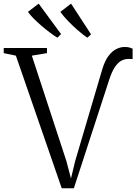

<svg xmlns="http://www.w3.org/2000/svg" viewBox="-34 -1000 737 1028"><path d="M296.5 8 51 -702 -14 -715.5V-743H217.5V-715.5L136.5 -702L321.5 -137.5L346 -44.5L368 -136L512.5 -625.5Q526.5 -673 546.2 -699.5Q566 -726 588.5 -737.2Q611 -748.5 633 -748.5Q649.5 -748.5 659.5 -745.5Q669.5 -742.5 676 -739.5V-683.5Q676 -683.5 671.2 -684Q666.5 -684.5 653 -684.5Q636.5 -684.5 618.8 -676.5Q601 -668.5 583.2 -644Q565.5 -619.5 549.5 -569.5L361.5 8ZM272.5 -798.5Q255.5 -809 233.5 -825.5Q211.5 -842 189 -861.2Q166.5 -880.5 147 -900Q127.5 -919.5 115.5 -936.5L173 -980.5L293 -817.5L273.5 -798.5ZM433 -798.5Q411.5 -813 384 -836.8Q356.5 -860.5 330.8 -887.2Q305 -914 289 -936.5L346.5 -980.5L453.5 -816L434 -798.5Z"/></svg>

Font: Merriweather 96pt Light
Style: Regular
Weight: 300
Version: Version 2.100